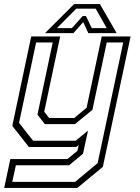

<svg xmlns="http://www.w3.org/2000/svg" viewBox="-40 -718 685 938"><path d="M101 0 20 -103 112.5 -540H254L176 -172L200 -141.5H322.5L383 -191.5L457 -540H598L462.5 97L338 200H-19.5L10.5 59H289.5L338.5 18.5L344.5 -10L332.5 0ZM20 170.5H327L437 79L562 -510.5H481.5L411.5 -181.5L326 -111.5H179L143 -158L217.5 -510.5H136.5L53 -118L121.5 -30.5H329.5L390 -80L365.5 33L297.5 89.5H37.5ZM322 -698H448L530 -556H391.5L366.5 -610L318.5 -556H180ZM332.5 -675.5 238 -580.5H311L364 -639.5H380L408.5 -580.5H481.5L427.5 -675.5Z"/></svg>

Font: Tourney Thin Light
Style: Italic
Weight: 300
Italic angle: -12°
Version: Version 1.015